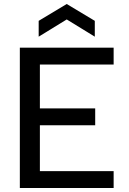

<svg xmlns="http://www.w3.org/2000/svg" viewBox="-20 -938 646 958"><path d="M453 -755 313 -841 173 -755V-834L313 -918L453 -834ZM547 -616H179V-397H455V-313H179V-84H547V0H79V-700H547Z"/></svg>

Font: Albert Sans Medium
Style: Regular
Weight: 500
Designer: Andreas Rasmussen
Foundry: a.Foundry
Version: Version 1.025